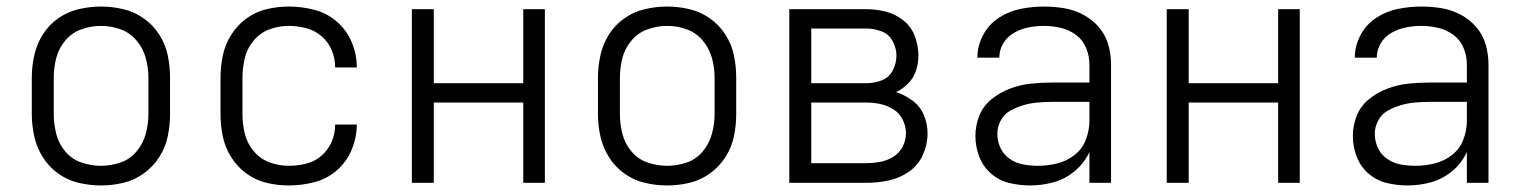

<svg xmlns="http://www.w3.org/2000/svg" viewBox="-20 -558 4648 586"><path d="M288 8Q323 8 356.5 0Q390 -8 418.5 -28.5Q447 -49 466 -78.5Q485 -108 492 -142Q499 -176 499 -210V-320Q499 -355 492 -389Q485 -423 466 -452.5Q447 -482 418.5 -502Q390 -522 356.5 -530Q323 -538 288 -538Q254 -538 220 -530Q186 -522 157.5 -502Q129 -482 110.5 -452.5Q92 -423 84.5 -389Q77 -355 77 -320V-210Q77 -176 84.5 -142Q92 -108 110.5 -78.5Q129 -49 157.5 -28.5Q186 -8 220 0Q254 8 288 8ZM288 -52Q258 -52 228.5 -62Q199 -72 179 -96Q159 -120 151.5 -150Q144 -180 144 -210V-320Q144 -351 151.5 -380.5Q159 -410 179 -434Q199 -458 228.5 -468.5Q258 -479 288 -479Q319 -479 348 -468.5Q377 -458 397 -434Q417 -410 425 -380.5Q433 -351 433 -320V-210Q433 -180 425 -150Q417 -120 397 -96Q377 -72 348 -62Q319 -52 288 -52Z M862 8Q901 8 939.5 -2Q978 -12 1008 -38Q1038 -64 1053.5 -101.5Q1069 -139 1069 -178H1003Q1003 -178 1003 -178Q1003 -178 1003 -178Q1003 -151 992.5 -126Q982 -101 961.5 -83Q941 -65 914.5 -58.5Q888 -52 862 -52Q831 -52 802.5 -62.5Q774 -73 754 -97Q734 -121 727 -150.5Q720 -180 720 -210V-320Q720 -350 727 -380Q734 -410 754 -434Q774 -458 802.5 -468.5Q831 -479 862 -479Q888 -479 914.5 -472Q941 -465 961.5 -447.5Q982 -430 992.5 -404.5Q1003 -379 1003 -352Q1003 -352 1003 -352Q1003 -352 1003 -352H1069Q1069 -392 1053.5 -429Q1038 -466 1008 -492Q978 -518 939.5 -528Q901 -538 862 -538Q827 -538 793.5 -530Q760 -522 732 -501.5Q704 -481 685.5 -451.5Q667 -422 660 -388Q653 -354 653 -320V-210Q653 -176 660 -142Q667 -108 685.5 -78.5Q704 -49 732 -28.5Q760 -8 793.5 0Q827 8 862 8Z M1237 0H1304V-245H1577V0H1643V-530H1577V-304H1304V-530H1237Z M2016 8Q2051 8 2084.5 0Q2118 -8 2146.5 -28.5Q2175 -49 2194 -78.5Q2213 -108 2220 -142Q2227 -176 2227 -210V-320Q2227 -355 2220 -389Q2213 -423 2194 -452.5Q2175 -482 2146.5 -502Q2118 -522 2084.5 -530Q2051 -538 2016 -538Q1982 -538 1948 -530Q1914 -522 1885.5 -502Q1857 -482 1838.5 -452.5Q1820 -423 1812.5 -389Q1805 -355 1805 -320V-210Q1805 -176 1812.5 -142Q1820 -108 1838.5 -78.5Q1857 -49 1885.5 -28.5Q1914 -8 1948 0Q1982 8 2016 8ZM2016 -52Q1986 -52 1956.5 -62Q1927 -72 1907 -96Q1887 -120 1879.5 -150Q1872 -180 1872 -210V-320Q1872 -351 1879.5 -380.5Q1887 -410 1907 -434Q1927 -458 1956.5 -468.5Q1986 -479 2016 -479Q2047 -479 2076 -468.5Q2105 -458 2125 -434Q2145 -410 2153 -380.5Q2161 -351 2161 -320V-210Q2161 -180 2153 -150Q2145 -120 2125 -96Q2105 -72 2076 -62Q2047 -52 2016 -52Z M2389 0H2624Q2658 0 2691.5 -7Q2725 -14 2753.5 -33.5Q2782 -53 2796.5 -85Q2811 -117 2811 -151Q2811 -179 2800 -206Q2789 -233 2765.5 -250.5Q2742 -268 2715 -277Q2736 -287 2752.5 -304Q2769 -321 2776 -343.5Q2783 -366 2783 -389Q2783 -419 2772 -448Q2761 -477 2737 -496Q2713 -515 2683.5 -522.5Q2654 -530 2624 -530H2389ZM2456 -304V-471H2624Q2647 -471 2670 -462.5Q2693 -454 2704.5 -432.5Q2716 -411 2716 -388Q2716 -364 2704.5 -342.5Q2693 -321 2670.5 -312.5Q2648 -304 2624 -304ZM2456 -60V-245H2624Q2646 -245 2667 -240.5Q2688 -236 2706.5 -224.5Q2725 -213 2735 -193Q2745 -173 2745 -152Q2745 -130 2735 -110.5Q2725 -91 2706.5 -79.5Q2688 -68 2666.5 -64Q2645 -60 2624 -60Z M3124 8Q3161 8 3196.5 -2Q3232 -12 3261 -36.5Q3290 -61 3305 -94V0H3371V-361Q3371 -392 3362.5 -422Q3354 -452 3333.5 -475.5Q3313 -499 3285.5 -513.5Q3258 -528 3227.5 -533Q3197 -538 3167 -538Q3131 -538 3095.5 -531Q3060 -524 3029 -504Q2998 -484 2980.5 -451Q2963 -418 2963 -382H3030Q3030 -406 3042.5 -426.5Q3055 -447 3076 -458.5Q3097 -470 3120 -474.5Q3143 -479 3167 -479Q3192 -479 3217.5 -473Q3243 -467 3264 -451.5Q3285 -436 3295 -411.5Q3305 -387 3305 -361V-306H3188Q3156 -306 3124.5 -302.5Q3093 -299 3062.5 -287.5Q3032 -276 3006.5 -255.5Q2981 -235 2969 -205Q2957 -175 2957 -143Q2957 -111 2968.5 -80.5Q2980 -50 3004.5 -28.5Q3029 -7 3060.5 0.5Q3092 8 3124 8ZM3148 -52Q3125 -52 3103 -56Q3081 -60 3062 -73Q3043 -86 3033.5 -106.5Q3024 -127 3024 -150Q3024 -171 3034.5 -190.5Q3045 -210 3064 -220.5Q3083 -231 3103.5 -237Q3124 -243 3145.5 -245Q3167 -247 3188 -247H3305V-189Q3305 -160 3294 -131.5Q3283 -103 3259 -84.5Q3235 -66 3206 -59Q3177 -52 3148 -52Z M3541 0H3608V-245H3881V0H3947V-530H3881V-304H3608V-530H3541Z M4276 8Q4313 8 4348.5 -2Q4384 -12 4413 -36.5Q4442 -61 4457 -94V0H4523V-361Q4523 -392 4514.5 -422Q4506 -452 4485.5 -475.5Q4465 -499 4437.5 -513.5Q4410 -528 4379.5 -533Q4349 -538 4319 -538Q4283 -538 4247.5 -531Q4212 -524 4181 -504Q4150 -484 4132.5 -451Q4115 -418 4115 -382H4182Q4182 -406 4194.5 -426.5Q4207 -447 4228 -458.5Q4249 -470 4272 -474.5Q4295 -479 4319 -479Q4344 -479 4369.5 -473Q4395 -467 4416 -451.5Q4437 -436 4447 -411.5Q4457 -387 4457 -361V-306H4340Q4308 -306 4276.5 -302.5Q4245 -299 4214.5 -287.5Q4184 -276 4158.5 -255.5Q4133 -235 4121 -205Q4109 -175 4109 -143Q4109 -111 4120.5 -80.5Q4132 -50 4156.5 -28.5Q4181 -7 4212.5 0.5Q4244 8 4276 8ZM4300 -52Q4277 -52 4255 -56Q4233 -60 4214 -73Q4195 -86 4185.5 -106.5Q4176 -127 4176 -150Q4176 -171 4186.5 -190.5Q4197 -210 4216 -220.5Q4235 -231 4255.5 -237Q4276 -243 4297.5 -245Q4319 -247 4340 -247H4457V-189Q4457 -160 4446 -131.5Q4435 -103 4411 -84.5Q4387 -66 4358 -59Q4329 -52 4300 -52Z"/></svg>

Font: Iosevka Sparkle Light
Style: Regular
Weight: 300
Designer: Belleve Invis
Foundry: Belleve Invis
Version: Version 4.5.0; ttfautohint (v1.8.3)